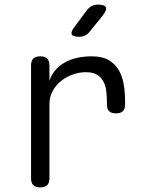

<svg xmlns="http://www.w3.org/2000/svg" viewBox="-20 -805 640 835"><path d="M155 10Q135 10 125 0.5Q115 -9 115 -30V-520Q115 -541 125 -550.5Q135 -560 155 -560Q175 -560 185 -550.5Q195 -541 195 -520V-454Q212 -504 259.5 -532Q307 -560 380 -560Q424 -560 452 -544Q480 -528 496 -501Q512 -474 518 -438.5Q524 -403 524 -363V-351Q524 -331 514.5 -321.5Q505 -312 484 -312Q464 -312 454.5 -321.5Q445 -331 445 -351V-363Q445 -387 442 -410.5Q439 -434 429 -452Q419 -470 401.5 -480.5Q384 -491 353 -491Q326 -491 298 -481.5Q270 -472 247 -454Q224 -436 209.5 -410Q195 -384 195 -353V-30Q195 -9 185 0.5Q175 10 155 10ZM325 -645Q297 -645 292 -655.5Q287 -666 304 -688L359 -762Q368 -773 379.5 -779Q391 -785 406 -785Q434 -785 440 -774Q446 -763 428 -739L369 -666Q361 -656 350 -650.5Q339 -645 325 -645Z"/></svg>

Font: Maple Mono Normal NL Light
Style: Regular
Weight: 300
Monospace: yes
Designer: subframe7536
Version: Version 7.000